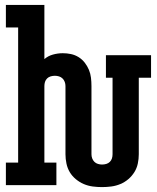

<svg xmlns="http://www.w3.org/2000/svg" viewBox="-20 -755 640 783"><path d="M396 8Q377 8 358 5.5Q339 3 321.5 -4.5Q304 -12 289 -24.5Q274 -37 264.5 -53Q255 -69 251 -88Q247 -107 247 -126V-404Q247 -413 244 -421Q241 -429 235 -435Q229 -441 220.5 -443.5Q212 -446 204 -446Q195 -446 186.5 -443.5Q178 -441 172 -435Q166 -429 163.5 -421Q161 -413 161 -404V-92H210V0H4V-92H54V-643H4V-735H161V-514Q176 -527 196 -532.5Q216 -538 236 -538Q253 -538 269.5 -534.5Q286 -531 300.5 -522Q315 -513 325.5 -499.5Q336 -486 342.5 -470.5Q349 -455 351 -438Q353 -421 353 -404V-126Q353 -117 356 -109Q359 -101 365 -95Q371 -89 379.5 -86.5Q388 -84 396 -84Q405 -84 413.5 -86.5Q422 -89 428 -95Q434 -101 436.5 -109Q439 -117 439 -126V-438H412V-530H596V-438H546V-126Q546 -107 542 -88Q538 -69 528 -53Q518 -37 503.5 -24.5Q489 -12 471 -4.5Q453 3 434 5.5Q415 8 396 8Z"/></svg>

Font: Iosevka Curly Slab SmBdEx
Style: Regular
Weight: 600
Width: 7
Monospace: yes
Designer: Belleve Invis
Foundry: Belleve Invis
Version: Version 11.1.0; ttfautohint (v1.8.3)